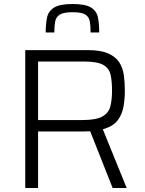

<svg xmlns="http://www.w3.org/2000/svg" viewBox="-20 -938 723 958"><path d="M106 0V-688H418Q482 -688 519.5 -671.5Q557 -655 575 -627Q593 -599 598 -562.5Q603 -526 603 -485Q603 -447 596.5 -407.5Q590 -368 567 -337.5Q544 -307 493 -293L612 0H542L430 -283Q420 -282 397 -282H170V0ZM170 -339H390Q459 -339 490.5 -356.5Q522 -374 530.5 -407Q539 -440 539 -485Q539 -531 532 -564Q525 -597 495.5 -614Q466 -631 401 -631H170ZM342 -918Q407 -918 435 -900Q463 -882 469 -849.5Q475 -817 475 -776H432Q432 -809 428 -831.5Q424 -854 405.5 -865.5Q387 -877 342 -877Q298 -877 279 -865.5Q260 -854 255.5 -831.5Q251 -809 251 -776H208Q208 -817 214.5 -849.5Q221 -882 249.5 -900Q278 -918 342 -918Z"/></svg>

Font: Saira Light
Style: Regular
Weight: 300
Designer: Hector Gatti with collaboration of the Omnibus-Type team
Foundry: Omnibus-Type
Version: Version 1.100; ttfautohint (v1.8.3)